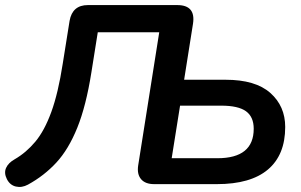

<svg xmlns="http://www.w3.org/2000/svg" viewBox="-34 -725 1187 756"><path d="M573 0Q538 0 521.5 -19.5Q505 -39 510 -73L593 -598H351L326 -441Q305 -308 270.5 -222.5Q236 -137 188 -85Q140 -33 76 2Q52 15 28.5 9.5Q5 4 -7 -20Q-19 -44 -10 -64Q-1 -84 24 -98Q69 -124 105 -167Q141 -210 168 -284Q195 -358 213 -474L240 -643Q251 -705 312 -705H664Q737 -705 726 -632L691 -411H854Q972 -411 1030.5 -359Q1089 -307 1089 -225Q1089 -115 1021 -57.5Q953 0 820 0ZM642 -102H822Q965 -102 965 -218Q965 -265 934.5 -287Q904 -309 837 -309H675Z"/></svg>

Font: Nunito
Style: Bold Italic
Weight: 700
Italic angle: -9°
Designer: Vernon Adams
Foundry: Vernon Adams
Version: Version 3.601; ttfautohint (v1.8.2.53-6de2)